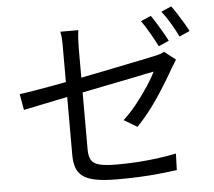

<svg xmlns="http://www.w3.org/2000/svg" viewBox="-58 -900 1116 999"><g transform="rotate(-5 500.0 -400.0)"><path d="M762 -796Q775 -778 790 -753.5Q805 -729 819.5 -704Q834 -679 844 -659L790 -635Q775 -665 752 -705Q729 -745 709 -773ZM872 -836Q886 -818 901.5 -793Q917 -768 932 -743.5Q947 -719 956 -700L902 -676Q886 -709 863.5 -747Q841 -785 819 -813ZM292 -111Q292 -134 292 -176Q292 -218 292 -271Q292 -324 292 -381.5Q292 -439 292 -493.5Q292 -548 292 -592.5Q292 -637 292 -663Q292 -678 292 -694Q292 -710 290.5 -725.5Q289 -741 286 -755H380Q377 -733 375.5 -709Q374 -685 374 -663Q374 -637 374 -595Q374 -553 374 -501Q374 -449 374 -395Q374 -341 374 -290Q374 -239 374 -198Q374 -157 374 -132Q374 -98 385 -78Q396 -58 427.5 -49.5Q459 -41 519 -41Q577 -41 629 -44.5Q681 -48 731 -54.5Q781 -61 830 -71L827 15Q783 21 734 26Q685 31 630.5 33.5Q576 36 513 36Q444 36 400 27Q356 18 333 -0.5Q310 -19 301 -46.5Q292 -74 292 -111ZM873 -558Q868 -550 861 -538.5Q854 -527 848 -518Q831 -487 808 -449.5Q785 -412 758.5 -372Q732 -332 702.5 -295Q673 -258 643 -227L574 -268Q612 -303 647 -347Q682 -391 709.5 -433.5Q737 -476 752 -506Q746 -505 711.5 -498Q677 -491 623.5 -480Q570 -469 505.5 -456.5Q441 -444 374 -430Q307 -416 245.5 -404Q184 -392 136 -381.5Q88 -371 62 -366L47 -450Q74 -453 122 -461Q170 -469 230.5 -480Q291 -491 357.5 -504Q424 -517 488.5 -530Q553 -543 609 -554.5Q665 -566 705 -574Q745 -582 761 -586Q777 -589 791 -593.5Q805 -598 814 -604Z"/></g></svg>

Font: Noto Sans TC
Style: Regular
Weight: 400
Designer: Ryoko NISHIZUKA  (kana, bopomofo & ideographs); Paul D. Hunt (Latin, Greek & Cyrillic); Sandoll Communications , Soo-you
Foundry: Adobe
Version: Version 2.004-H2;hotconv 1.0.118;makeotfexe 2.5.65603